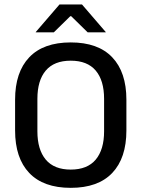

<svg xmlns="http://www.w3.org/2000/svg" viewBox="-20 -846 647 878"><path d="M303.5 13Q178.5 13 113.8 -55Q49 -123 49 -249.5V-390Q49 -516 113.8 -584Q178.5 -652 303.5 -652Q428.5 -652 493.2 -584Q558 -516 558 -390V-249.5Q558 -123 493.2 -55Q428.5 13 303.5 13ZM303.5 -70.5Q379.5 -70.5 417.8 -116.2Q456 -162 456 -245.5V-394Q456 -478 417.8 -523.2Q379.5 -568.5 303.5 -568.5Q227.5 -568.5 189.2 -523.2Q151 -478 151 -394V-245.5Q151 -162 189.2 -116.2Q227.5 -70.5 303.5 -70.5ZM143.5 -699.5 252 -825.5H355L463.5 -699.5V-698H381L305.5 -772H301.5L226 -698H143.5Z"/></svg>

Font: Anek Kannada Medium
Style: Regular
Weight: 500
Designer: Vaishnavi Murthy, Maithili Shingre (Kannada) & Yesha Goshar (Latin)
Foundry: Ek Type
Version: Version 1.003